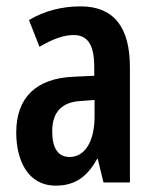

<svg xmlns="http://www.w3.org/2000/svg" viewBox="-20 -573 486 603"><path d="M233 -553C173 -553 118 -538 71 -510L104 -426C146 -451 181 -463 211 -463C257 -463 276 -430 276 -362V-335L211 -332C95 -327 31 -268 31 -157C31 -70 67 10 155 10C216 10 254 -18 285 -74H287L305 0H388V-362C388 -487 338 -553 233 -553ZM236 -256 277 -259V-207C277 -128 246 -80 199 -80C163 -80 144 -106 144 -161C144 -221 174 -253 236 -256Z"/></svg>

Font: Noto Sans Khmer ExtraCondensed SemiBold
Style: Regular
Weight: 600
Width: 2
Designer: Danh Hong and the Monotype Design Team
Foundry: Monotype Imaging Inc.
Version: Version 2.004